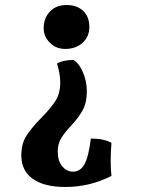

<svg xmlns="http://www.w3.org/2000/svg" viewBox="-20 -487 577 765"><path d="M336 -380Q336 -341 309 -316.5Q282 -292 240 -292Q203 -292 178.5 -317Q154 -342 154 -374Q154 -415 179 -441Q204 -467 245 -467Q287 -467 311.5 -443.5Q336 -420 336 -380ZM65 133Q65 86 84.5 55Q104 24 144 -17Q182 -55 201 -85Q220 -115 220 -158Q220 -193 207 -234Q231 -248 273 -248Q295 -235 310.5 -199Q326 -163 326 -123Q326 -78 309.5 -48Q293 -18 262 15Q236 43 223 65Q210 87 210 117Q210 154 228 175.5Q246 197 271 197Q300 197 316.5 167.5Q333 138 342 65Q393 65 424 82Q421 120 421 154Q421 184 424 214Q338 258 240 258Q156 258 110.5 225.5Q65 193 65 133Z"/></svg>

Font: Vollkorn SC
Style: Bold
Weight: 700
Designer: Friedrich Althausen
Foundry: Friedrich Althausen
Version: Version 4.015